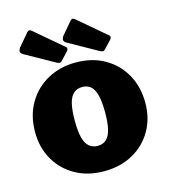

<svg xmlns="http://www.w3.org/2000/svg" viewBox="-113 -840 826 939"><g transform="rotate(-15 300.0 -370.5)"><path d="M299 10Q217 10 154.5 -25Q92 -60 56.5 -121.5Q21 -183 21 -262Q21 -346 58 -408.5Q95 -471 158 -505.5Q221 -540 300 -540Q384 -540 446.5 -504Q509 -468 544 -405.5Q579 -343 579 -262Q579 -183 543.5 -121.5Q508 -60 445 -25Q382 10 299 10ZM300 -118Q327 -118 344 -133.5Q361 -149 369 -182Q377 -215 377 -266Q377 -319 369 -352Q361 -385 344 -400.5Q327 -416 300 -416Q274 -416 256.5 -400.5Q239 -385 231 -352Q223 -319 223 -266Q223 -214 231 -181.5Q239 -149 256.5 -133.5Q274 -118 300 -118ZM110 -743Q121 -757 134 -745L274 -626Q286 -616 271 -601L238 -566Q231 -558 224.5 -558.5Q218 -559 206 -566L63 -646Q50 -654 50.5 -663.5Q51 -673 59 -683ZM329 -743Q340 -757 353 -745L493 -626Q505 -616 490 -601L457 -566Q450 -558 443.5 -558.5Q437 -559 425 -566L282 -646Q269 -654 269.5 -663.5Q270 -673 278 -683Z"/></g></svg>

Font: Libre Franklin Thin Black
Style: Regular
Weight: 900
Version: Version 3.000